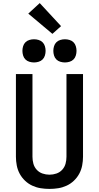

<svg xmlns="http://www.w3.org/2000/svg" viewBox="-20 -1214 640 1242"><path d="M300 8Q271 8 243 3.5Q215 -1 189 -13Q163 -25 142 -45Q121 -65 107.5 -90Q94 -115 88.5 -143.5Q83 -172 83 -200V-735H190V-200Q190 -177 196 -155Q202 -133 217.5 -116Q233 -99 255 -91.5Q277 -84 300 -84Q323 -84 345 -91.5Q367 -99 382.5 -116Q398 -133 404 -155Q410 -177 410 -200V-735H517V-200Q517 -172 511.5 -143.5Q506 -115 492.5 -90Q479 -65 458 -45Q437 -25 411 -13Q385 -1 357 3.5Q329 8 300 8ZM400 -810Q385 -810 370 -814.5Q355 -819 344.5 -829.5Q334 -840 329.5 -855Q325 -870 325 -885Q325 -900 329.5 -915Q334 -930 344.5 -940.5Q355 -951 370 -955.5Q385 -960 400 -960Q415 -960 430 -955.5Q445 -951 455.5 -940.5Q466 -930 470.5 -915Q475 -900 475 -885Q475 -870 470.5 -855Q466 -840 455.5 -829.5Q445 -819 430 -814.5Q415 -810 400 -810ZM200 -810Q185 -810 170 -814.5Q155 -819 144.5 -829.5Q134 -840 129.5 -855Q125 -870 125 -885Q125 -900 129.5 -915Q134 -930 144.5 -940.5Q155 -951 170 -955.5Q185 -960 200 -960Q215 -960 230 -955.5Q245 -951 255.5 -940.5Q266 -930 270.5 -915Q275 -900 275 -885Q275 -870 270.5 -855Q266 -840 255.5 -829.5Q245 -819 230 -814.5Q215 -810 200 -810ZM319 -995 163 -1126 237 -1194 375 -1045Z"/></svg>

Font: Zed Mono Semibold Extended
Style: Regular
Weight: 600
Width: 7
Monospace: yes
Designer: Belleve Invis
Foundry: Belleve Invis
Version: Version 1.0.0; ttfautohint (v1.8.4)